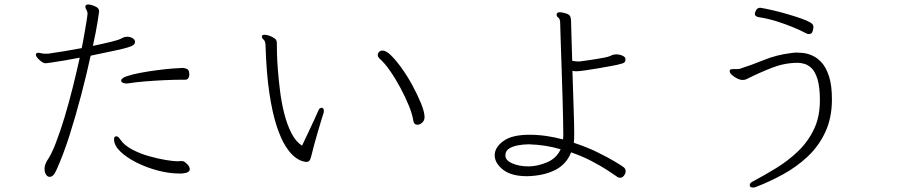

<svg xmlns="http://www.w3.org/2000/svg" viewBox="-20 -783 4040 862"><path d="M586 -594Q586 -587 579.5 -581.5Q573 -576 553.5 -570Q534 -564 494 -555.5Q454 -547 387 -533Q369 -450 344.5 -356.5Q320 -263 292 -175Q264 -87 233 -19Q226 -3 218.5 4Q211 11 203 11Q193 11 186.5 0.5Q180 -10 180 -25Q180 -42 191 -61Q210 -88 230 -139.5Q250 -191 269.5 -255.5Q289 -320 306.5 -390Q324 -460 338 -524Q303 -517 269.5 -511.5Q236 -506 212.5 -502.5Q189 -499 183 -499Q171 -500 156 -515Q152 -518 146.5 -525Q141 -532 141 -538Q141 -541 144 -544Q147 -546 152 -546Q156 -546 160.5 -545Q165 -544 169 -543Q174 -542 178.5 -542Q183 -542 187 -542H196Q232 -547 271 -553.5Q310 -560 347 -567Q349 -576 353 -598Q357 -620 361.5 -646Q366 -672 369.5 -694Q373 -716 373 -724Q373 -729 368 -739Q367 -741 365 -745Q363 -749 363 -753Q363 -755 365 -759Q368 -763 376 -763Q381 -763 392.5 -760Q404 -757 414.5 -750.5Q425 -744 425 -731Q425 -729 418 -684.5Q411 -640 397 -577Q445 -587 479.5 -595.5Q514 -604 524 -610L537 -616Q541 -617 544 -617.5Q547 -618 551 -618Q564 -618 574.5 -612Q585 -606 586 -597ZM789 -425Q759 -425 716.5 -423Q674 -421 631 -417.5Q588 -414 557 -409Q555 -409 553 -408.5Q551 -408 549 -408Q539 -408 531.5 -411.5Q524 -415 524 -421Q524 -432 548.5 -440.5Q573 -449 610 -456Q647 -463 686 -468Q725 -473 756.5 -475.5Q788 -478 799 -478H803Q811 -477 819 -473.5Q827 -470 829 -459Q829 -457 829.5 -454Q830 -451 830 -448Q830 -440 826 -432.5Q822 -425 810 -425ZM785 -4Q739 -4 688 -17.5Q637 -31 592.5 -53.5Q548 -76 520 -103Q492 -130 492 -158Q492 -167 497 -170Q499 -171 502 -171Q511 -171 519 -158Q537 -131 573 -112Q609 -93 650 -81.5Q691 -70 725.5 -64.5Q760 -59 775 -59H777Q781 -59 785.5 -59.5Q790 -60 794 -60Q800 -60 803 -59Q808 -58 820 -46.5Q832 -35 832 -23Q832 -16 824.5 -11Q817 -6 797 -4Z M1223 -581Q1223 -576 1223.5 -545.5Q1224 -515 1227.5 -470Q1231 -425 1237.5 -373Q1244 -321 1256.5 -272Q1269 -223 1288.5 -185Q1308 -147 1336 -129Q1349 -156 1364 -188Q1379 -220 1392 -248Q1405 -276 1410 -288Q1414 -299 1424 -299Q1434 -299 1434 -285Q1434 -280 1433 -277Q1430 -268 1422.5 -243.5Q1415 -219 1406 -188Q1397 -157 1389.5 -129.5Q1382 -102 1379 -88Q1374 -66 1368.5 -61Q1363 -56 1355 -56Q1350 -56 1336 -60Q1322 -64 1302.5 -79Q1283 -94 1262 -127Q1241 -160 1222 -217.5Q1203 -275 1189.5 -364Q1176 -453 1172 -581Q1171 -599 1163.5 -605Q1156 -611 1156 -618V-621Q1158 -627 1168 -627Q1177 -627 1191 -622Q1205 -617 1215 -609Q1220 -605 1221.5 -599.5Q1223 -594 1223 -587ZM1886 -257Q1886 -242 1875.5 -232.5Q1865 -223 1854 -223Q1839 -223 1836 -239Q1832 -268 1816 -307.5Q1800 -347 1777.5 -389Q1755 -431 1730.5 -466Q1706 -501 1684 -520Q1676 -528 1676 -536Q1676 -544 1682 -550Q1688 -556 1698 -556Q1714 -556 1737 -533Q1760 -510 1785.5 -474Q1811 -438 1833 -397Q1855 -356 1870 -319.5Q1885 -283 1886 -260Z M2345 8Q2275 8 2238 -21.5Q2201 -51 2201 -86Q2201 -121 2239.5 -149.5Q2278 -178 2357 -178Q2395 -178 2433 -172.5Q2471 -167 2508 -157Q2508 -159 2508.5 -164.5Q2509 -170 2509 -178Q2509 -203 2508 -247.5Q2507 -292 2505.5 -347Q2504 -402 2502 -458.5Q2500 -515 2498.5 -563Q2497 -611 2496 -642.5Q2495 -674 2495 -678Q2495 -698 2487 -703.5Q2479 -709 2479 -717Q2479 -728 2493 -728Q2503 -728 2516 -724Q2533 -720 2538.5 -712Q2544 -704 2544 -681Q2544 -674 2545.5 -625Q2547 -576 2549 -510Q2555 -509 2562 -508Q2569 -507 2576 -507Q2579 -507 2582 -507Q2585 -507 2588 -508Q2597 -509 2615 -511.5Q2633 -514 2654.5 -517.5Q2676 -521 2694 -524.5Q2712 -528 2720 -532Q2731 -537 2736 -538Q2741 -539 2746 -539Q2760 -539 2773.5 -533.5Q2787 -528 2788 -519V-515Q2788 -502 2775 -498.5Q2762 -495 2751 -492Q2747 -491 2723 -486.5Q2699 -482 2667 -476.5Q2635 -471 2607 -467Q2579 -463 2567 -463Q2563 -463 2558.5 -463.5Q2554 -464 2550 -465Q2553 -365 2555.5 -294Q2558 -223 2558 -183Q2558 -168 2557.5 -157.5Q2557 -147 2556 -142Q2614 -123 2661 -100Q2708 -77 2739 -58.5Q2770 -40 2779 -33Q2789 -26 2789 -14Q2789 -8 2786 -2Q2778 15 2764 15Q2755 15 2747 8Q2736 0 2707.5 -18.5Q2679 -37 2637.5 -59Q2596 -81 2544 -99Q2523 -45 2472 -19.5Q2421 6 2349 8ZM2356 -36Q2396 -37 2437.5 -55Q2479 -73 2497 -113Q2463 -123 2427.5 -128.5Q2392 -134 2357 -135H2351Q2332 -135 2308 -131Q2284 -127 2266.5 -116.5Q2249 -106 2249 -85Q2249 -63 2280 -49.5Q2311 -36 2352 -36Z M3395 -748Q3419 -744 3451 -736.5Q3483 -729 3515.5 -719.5Q3548 -710 3575.5 -700.5Q3603 -691 3618 -682Q3632 -674 3632 -662Q3632 -656 3628.5 -643Q3625 -630 3611 -630Q3606 -630 3600 -633Q3576 -646 3541 -660.5Q3506 -675 3466 -687.5Q3426 -700 3386 -706Q3369 -709 3369 -721Q3369 -723 3369.5 -725Q3370 -727 3371 -730Q3378 -748 3391 -748ZM3290 -473Q3298 -473 3301 -474Q3354 -491 3410.5 -514Q3467 -537 3533 -545Q3540 -546 3546.5 -546.5Q3553 -547 3560 -547Q3569 -547 3587 -545Q3605 -543 3627 -533.5Q3649 -524 3669 -502Q3689 -480 3702 -440Q3715 -400 3715 -337Q3715 -254 3685.5 -190.5Q3656 -127 3606.5 -80.5Q3557 -34 3496 -0.5Q3435 33 3372 57Q3369 58 3366 58.5Q3363 59 3361 59Q3346 59 3346 48Q3346 38 3361 31Q3412 4 3465 -28.5Q3518 -61 3562.5 -103.5Q3607 -146 3634 -202Q3661 -258 3661 -332Q3661 -392 3650.5 -426.5Q3640 -461 3624 -476.5Q3608 -492 3591 -496.5Q3574 -501 3562 -501Q3503 -501 3446.5 -479Q3390 -457 3332 -428Q3325 -424 3314 -424Q3303 -424 3289 -431Q3275 -438 3265.5 -447Q3256 -456 3256 -463Q3256 -471 3262.5 -472Q3269 -473 3276 -473Z"/></svg>

Font: Moon Stars Kai T Light
Style: Regular
Weight: 300
Designer: GuiWonder
Version: Version 1.101